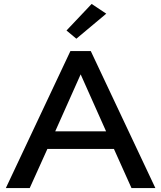

<svg xmlns="http://www.w3.org/2000/svg" viewBox="-20 -961 824 981"><path d="M522.9 -891.1 370.1 -763.2 319.8 -805.2 448.2 -940.9ZM651.9 0 562 -200.2H222.2L131.8 0H9.8L339.8 -700.2H443.8L773.9 0ZM392.1 -581.1 262.2 -290H522Z"/></svg>

Font: Copperplate Sans CC Heavy
Style: Regular
Weight: 400
Designer: indestructible type*
Foundry: Cowboy Collective
Version: Version 1.000